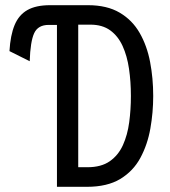

<svg xmlns="http://www.w3.org/2000/svg" viewBox="-20 -720 656 740"><path d="M199.5 0V-624H167.5Q126.5 -624 111.8 -592.2Q97 -560.5 94.5 -484L16.5 -523Q20 -584 36.2 -623.2Q52.5 -662.5 85.5 -681.2Q118.5 -700 172.5 -700H319Q392.5 -700 441.2 -671.2Q490 -642.5 518.2 -593.2Q546.5 -544 558.5 -481.2Q570.5 -418.5 570.5 -350Q570.5 -286.5 559.5 -224.5Q548.5 -162.5 521 -111.5Q493.5 -60.5 443.5 -30.2Q393.5 0 315 0ZM281.5 -75.5H317Q370 -75.5 403 -98.5Q436 -121.5 453.8 -160.8Q471.5 -200 478 -249Q484.5 -298 484.5 -350Q484.5 -405.5 477.2 -455Q470 -504.5 452.5 -542.8Q435 -581 404.8 -603Q374.5 -625 328 -625H281.5Z"/></svg>

Font: Overpass Mono
Style: Regular
Weight: 400
Designer: Delve Withrington, Dave Bailey
Foundry: Delve Fonts LLC
Version: Version 4.000